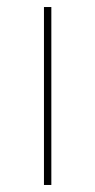

<svg xmlns="http://www.w3.org/2000/svg" viewBox="-20 -526 271 546"><path d="M105 0V-506H126V0Z"/></svg>

Font: Plexus Sans Thin
Style: Regular
Weight: 250
Version: Version 2.001;PS 002.001;hotconv 1.0.70;makeotf.lib2.5.58329